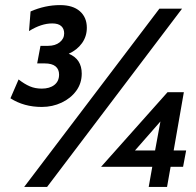

<svg xmlns="http://www.w3.org/2000/svg" viewBox="-20 -734 768 754"><path d="M606 -700H695L165 0H75ZM301 -445Q301 -407 279.5 -377.5Q258 -348 222 -331Q186 -314 144 -314Q74 -314 21 -348L53 -422Q76 -404 97 -395Q118 -386 144 -386Q175 -386 193.5 -400.5Q212 -415 212 -441Q212 -462 198 -473.5Q184 -485 155 -485H126L139 -554H169Q197 -554 214.5 -568Q232 -582 232 -603Q232 -621 220.5 -631.5Q209 -642 185 -642Q142 -642 94 -612L100 -689Q157 -714 216 -714Q266 -714 293.5 -690Q321 -666 321 -625Q321 -591 302 -564.5Q283 -538 250 -523Q301 -502 301 -445ZM711 -143 699 -79H650L636 0H564L578 -79H377L638 -372H702L662 -143ZM589 -143 610 -257 510 -143Z"/></svg>

Font: Cabin Medium
Style: Italic
Weight: 500
Italic angle: -7°
Designer: Pablo Impallari
Foundry: Pablo Impallari. http://www.impallari.com Igino Marini. http://www.ikern.com
Version: Version 2.200